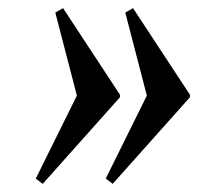

<svg xmlns="http://www.w3.org/2000/svg" viewBox="-20 -591 503 472"><path d="M257 -139 240 -152 341 -356 288 -560 307 -571 447 -358V-352ZM85 -139 68 -152 169 -356 116 -560 135 -571 275 -358V-352Z"/></svg>

Font: Platypi Light Light
Style: Italic
Weight: 300
Italic angle: -13°
Version: Version 1.200